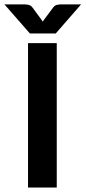

<svg xmlns="http://www.w3.org/2000/svg" viewBox="-57 -842 384 862"><path d="M0 0ZM197.8 0H68.8V-648.4H197.8ZM193.4 -691.9H77.1L-37.1 -822.3H52.7Q60.1 -822.3 70.6 -820.3Q81.1 -818.4 89.4 -807.6L127.4 -755.9Q129.4 -752.9 131.3 -750.2Q133.3 -747.6 134.8 -745.1L142.6 -755.9L180.7 -807.1Q189 -818.4 199.5 -820.3Q210 -822.3 217.3 -822.3H307.1Z"/></svg>

Font: Carlito
Style: Bold
Weight: 700
Designer: Lukasz Dziedzic
Foundry: tyPoland Lukasz Dziedzic
Version: Version 1.104